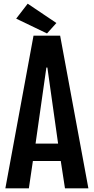

<svg xmlns="http://www.w3.org/2000/svg" viewBox="-20 -1029 512 1049"><path d="M163.1 -834 9.3 0H137.7L159.7 -149.4H312L335 0H462.9L308.6 -834ZM297.4 -244.6H174.3L233.4 -660.2H238.8ZM68.4 -927.2 236.8 -846.2 288.1 -903.3 131.3 -1008.8Z"/></svg>

Font: Fjalla One
Style: Regular
Weight: 400
Designer: Irina Smirnova
Foundry: Irina Smirnova
Version: Version 1.001